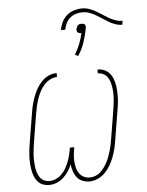

<svg xmlns="http://www.w3.org/2000/svg" viewBox="-57 -878 714 932"><g transform="rotate(-5 300.0 -412.0)"><path d="M144 8Q127 8 112 1.5Q97 -5 87.5 -17Q78 -29 72.5 -44Q67 -59 64.5 -75Q62 -91 61 -107.5Q60 -124 61 -141Q62 -158 64 -175Q66 -192 69 -208L92 -348Q95 -368 100 -387.5Q105 -407 112 -426Q119 -445 129.5 -463.5Q140 -482 155 -497.5Q170 -513 189 -521.5Q208 -530 228 -530V-511Q211 -511 194 -502Q177 -493 164.5 -479Q152 -465 143.5 -448.5Q135 -432 129 -414.5Q123 -397 119 -380Q115 -363 112 -345L89 -205Q87 -191 85 -176Q83 -161 82 -146.5Q81 -132 81.5 -117.5Q82 -103 83.5 -88.5Q85 -74 89 -60.5Q93 -47 100.5 -35.5Q108 -24 120.5 -17.5Q133 -11 147 -11Q164 -11 179.5 -18Q195 -25 207.5 -37.5Q220 -50 228.5 -65Q237 -80 243 -95.5Q249 -111 253 -127Q257 -143 260 -159V-164H281V-159Q278 -143 276.5 -127Q275 -111 276 -95.5Q277 -80 280.5 -65Q284 -50 292.5 -37.5Q301 -25 314.5 -18Q328 -11 344 -11Q357 -11 371 -16Q385 -21 396 -31Q407 -41 415.5 -53Q424 -65 430.5 -77.5Q437 -90 442 -103.5Q447 -117 451 -130.5Q455 -144 458 -157.5Q461 -171 463 -185L486 -325Q488 -339 490 -353Q492 -367 493 -381.5Q494 -396 493.5 -410Q493 -424 491 -437.5Q489 -451 485 -464Q481 -477 473.5 -488Q466 -499 453.5 -505Q441 -511 427 -511V-530Q444 -530 458.5 -524Q473 -518 483.5 -507Q494 -496 500 -481.5Q506 -467 509 -451.5Q512 -436 513 -420Q514 -404 513.5 -387.5Q513 -371 511 -354.5Q509 -338 506 -322L483 -182Q480 -161 475 -140.5Q470 -120 462.5 -100Q455 -80 444 -61Q433 -42 417.5 -26Q402 -10 381.5 -1Q361 8 341 8Q323 8 306.5 1Q290 -6 280 -19Q270 -32 264.5 -48.5Q259 -65 257 -83Q250 -65 239 -48.5Q228 -32 213.5 -19Q199 -6 181 1Q163 8 144 8ZM566 -736Q548 -736 531.5 -742Q515 -748 500.5 -756.5Q486 -765 472 -774.5Q458 -784 443.5 -792.5Q429 -801 412.5 -807Q396 -813 378 -813Q362 -813 346.5 -808.5Q331 -804 318 -793Q305 -782 298 -767Q291 -752 288 -736H267Q270 -755 279 -774Q288 -793 303.5 -806.5Q319 -820 339 -826Q359 -832 378 -832Q396 -832 413 -826Q430 -820 444.5 -811.5Q459 -803 473.5 -793.5Q488 -784 502.5 -775.5Q517 -767 534 -761Q551 -755 569 -755ZM339 -603 324 -612Q339 -635 349 -661Q359 -687 365 -713Q364 -713 363.5 -713Q363 -713 362 -713Q357 -713 353 -714.5Q349 -716 346 -719Q343 -722 342.5 -726.5Q342 -731 343 -736Q344 -740 346 -744.5Q348 -749 351.5 -752.5Q355 -756 360 -757Q365 -758 369 -758Q374 -758 378 -757Q382 -756 385 -752.5Q388 -749 388.5 -744.5Q389 -740 388 -736Q382 -701 370.5 -667Q359 -633 339 -603Z"/></g></svg>

Font: Iosevka Curly Slab ThEx
Style: Italic
Weight: 100
Width: 7
Italic angle: -9°
Monospace: yes
Designer: Belleve Invis
Foundry: Belleve Invis
Version: Version 11.1.0; ttfautohint (v1.8.3)